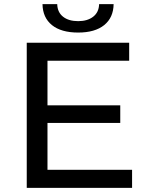

<svg xmlns="http://www.w3.org/2000/svg" viewBox="-20 -906 705 926"><path d="M200 -398H560V-313H200ZM209 -87H617V0H109V-700H603V-613H209ZM357 -749Q275 -749 230.5 -785Q186 -821 185 -886H256Q257 -847 284 -825.5Q311 -804 357 -804Q402 -804 429.5 -825.5Q457 -847 458 -886H528Q527 -821 482.5 -785Q438 -749 357 -749Z"/></svg>

Font: MOST Montserrat Medium
Style: Regular
Weight: 500
Designer: Julieta Ulanovsky
Foundry: Julieta Ulanovsky
Version: Version 8.000;March 11, 2024;FontCreator 15.0.0.2926 64-bit